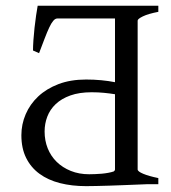

<svg xmlns="http://www.w3.org/2000/svg" viewBox="-20 -635 590 662"><path d="M287.6 -34.2Q296.9 -34.2 308.1 -34.7Q319.3 -35.2 330.8 -36.1Q342.3 -37.1 353 -39.1Q363.8 -41 372.1 -43.9Q376.5 -46.9 376.5 -50.8V-310.1Q358.4 -313 338.9 -314.9Q319.3 -316.9 295.9 -316.9Q253.4 -316.9 222.7 -305.9Q191.9 -294.9 172.1 -276.1Q152.3 -257.3 143.1 -232.9Q133.8 -208.5 133.8 -181.6Q133.8 -150.4 144.5 -123.5Q155.3 -96.7 175.5 -76.9Q195.8 -57.1 224.1 -45.7Q252.4 -34.2 287.6 -34.2ZM489.7 0Q489.7 0 478 0.5Q466.3 1 447.3 1.7Q428.2 2.4 404.5 3.4Q380.9 4.4 357.4 5.1Q334 5.9 312.5 6.3Q291 6.8 276.9 6.8Q227.5 6.8 186.5 -3.7Q145.5 -14.2 116 -35.9Q86.4 -57.6 70.1 -90.6Q53.7 -123.5 53.7 -168.9Q53.7 -206.5 68.6 -241.2Q83.5 -275.9 111.8 -302.5Q140.1 -329.1 181.6 -345Q223.1 -360.8 276.9 -360.8Q303.7 -360.8 329.1 -358.4Q354.5 -356 376.5 -351.6V-571.3H177.7Q170.4 -571.3 163.6 -563.2Q156.7 -555.2 149.7 -540Q142.6 -524.9 134 -502.4Q125.5 -480 114.7 -451.7L93.8 -460.9Q93.8 -475.1 95.2 -496.3Q96.7 -517.6 99.1 -539.6Q101.6 -561.5 104.5 -582Q107.4 -602.5 109.9 -615.2H525.9V-594.2Q490.7 -587.4 472.7 -578.6Q454.6 -569.8 454.6 -564V-50.8Q454.6 -43.9 473.6 -35.9Q492.7 -27.8 525.9 -21V0Z"/></svg>

Font: Gentium
Style: Regular
Weight: 400
Designer: J. Victor Gaultney
Version: Version 1.03; 2011; OFL 1.1 release